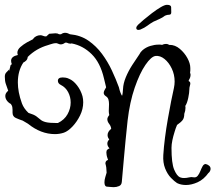

<svg xmlns="http://www.w3.org/2000/svg" viewBox="-29 -735 893 796"><path d="M416 39Q404 39 404 21Q404 11 407.5 -0.5Q411 -12 413 -19Q412 -27 412 -34Q412 -41 410 -49Q408 -55 408 -57Q408 -69 419 -72L417 -78Q414 -86 413 -92.5Q412 -99 412 -103Q412 -111 416 -114.5Q420 -118 425 -120Q416 -129 416 -140Q416 -149 424 -157Q417 -165 417 -175Q417 -189 432 -201Q431 -212 423.5 -221.5Q416 -231 416 -241Q416 -248 424 -258Q423 -262 422.5 -266.5Q422 -271 422 -275Q422 -282 422.5 -289Q423 -296 423 -303Q423 -314 420.5 -322.5Q418 -331 410 -336Q401 -342 401 -350Q401 -355 404.5 -361.5Q408 -368 411 -373L402 -410Q387 -475 351 -510.5Q315 -546 268 -555Q267 -555 266 -554.5Q265 -554 263 -554Q256 -554 248 -558H241Q232 -551 223 -551Q218 -551 214 -553Q210 -555 206 -556H203Q197 -556 191 -554.5Q185 -553 179 -551Q177 -550 174.5 -549.5Q172 -549 170 -548Q121 -534 86 -499Q85 -489 79 -483.5Q73 -478 68 -476Q45 -442 45 -393Q45 -374 49 -352.5Q53 -331 62 -306Q70 -285 89 -267Q112 -260 122 -252.5Q132 -245 139.5 -238.5Q147 -232 161.5 -228.5Q176 -225 206 -225H211Q238 -238 251 -261.5Q264 -285 264 -310Q264 -333 253.5 -353Q243 -373 223 -383Q211 -389 211 -400Q211 -414 231 -414Q236 -414 243 -413Q250 -412 258 -408Q275 -401 290.5 -381Q306 -361 313 -336Q316 -324 316 -311Q316 -283 303 -256.5Q290 -230 271.5 -210.5Q253 -191 236 -185Q218 -179 199 -179Q140 -179 87 -222L65 -235L62 -236Q50 -240 36.5 -246Q23 -252 23 -268V-280Q23 -286 22 -291.5Q21 -297 16 -304Q6 -309 -0.5 -318Q-7 -327 -7 -337Q-7 -347 1 -355L5 -359Q-1 -376 -5 -387.5Q-9 -399 -9 -417Q-9 -428 -3.5 -434Q2 -440 9 -447Q9 -444 8 -443Q9 -443 9 -441L15 -465Q18 -468 20 -469Q17 -477 17 -483Q17 -501 45 -507Q43 -513 43 -516Q43 -529 55.5 -540Q68 -551 83 -559.5Q98 -568 107 -572Q112 -580 120.5 -584.5Q129 -589 138 -589Q144 -589 149.5 -586.5Q155 -584 161 -584Q163 -584 164 -585L175 -595Q183 -595 188.5 -596Q194 -597 201 -597Q206 -597 209.5 -596Q213 -595 216 -593H224Q232 -599 241 -599Q247 -599 252 -597Q257 -595 261 -593Q305 -589 337.5 -566.5Q370 -544 394 -511.5Q418 -479 435 -442.5Q452 -406 464 -373Q467 -359 471 -349.5Q475 -340 477 -338Q476 -338 478 -340Q480 -348 481 -366Q482 -389 492.5 -414.5Q503 -440 519 -465Q535 -490 549 -510Q553 -519 562 -527Q576 -539 594 -544.5Q612 -550 628 -550Q632 -550 635.5 -550Q639 -550 643 -549Q647 -551 651 -552Q655 -553 660 -553Q667 -553 674 -548V-549Q697 -549 716.5 -532.5Q736 -516 748 -494Q760 -472 760 -453Q760 -448 760 -443Q760 -438 759 -433Q761 -429 761 -425Q761 -414 754 -403L753 -399Q760 -396 760 -389Q760 -385 758 -378.5Q756 -372 756 -364Q756 -351 751.5 -329.5Q747 -308 740 -297L739 -296Q740 -293 740 -288Q740 -276 735 -263Q735 -246 728 -237Q721 -228 705 -217Q702 -210 699.5 -203Q697 -196 695 -189Q689 -170 685.5 -153Q682 -136 682 -122Q682 -58 693 -32Q704 -6 717 0Q722 2 726 2.5Q730 3 734 3Q745 3 754.5 0.5Q764 -2 773 0Q784 2 790.5 -6Q797 -14 801.5 -25.5Q806 -37 811 -46Q816 -55 824 -55Q832 -53 838 -48Q844 -43 844 -35Q844 -27 837 -19H836Q816 9 790.5 20.5Q765 32 742 32Q721 32 705 24Q694 17 679.5 2Q665 -13 655.5 -37Q646 -61 648 -92Q650 -125 655 -164Q660 -203 667 -242.5Q674 -282 680.5 -315.5Q687 -349 692 -370Q695 -384 695 -397Q695 -426 683 -451Q671 -476 653 -490.5Q635 -505 616 -503Q598 -501 574 -466Q550 -431 529.5 -371.5Q509 -312 500 -235Q491 -151 485 -82Q479 -13 476 19Q475 32 464.5 36.5Q454 41 442 41Q435 41 427.5 40Q420 39 416 39ZM552 -612Q549 -611 545 -611Q536 -611 536 -619Q536 -625 543 -632Q550 -639 566 -652.5Q582 -666 601 -680.5Q620 -695 637 -705Q654 -715 663 -715Q680 -715 680.5 -705.5Q681 -696 681 -684Q681 -674 672.5 -674Q664 -674 655 -670Q645 -662 632.5 -656.5Q620 -651 607 -645Q593 -637 582 -628.5Q571 -620 552 -612Z"/></svg>

Font: Are You Serious
Style: Regular
Weight: 400
Designer: Robert E. Leuschke
Foundry: Robert E. Leuschke
Version: Version 1.100